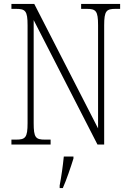

<svg xmlns="http://www.w3.org/2000/svg" viewBox="-20 -734 660 975"><path d="M38 0H237V-25H209C161 -25 151 -35 151 -109V-632L475 0H509V-605C509 -679 520 -689 567 -689H590V-714H392V-689H420C467 -689 478 -679 478 -606V-82L154 -714H38V-689H61C109 -689 120 -679 120 -606V-109C120 -35 109 -25 61 -25H38ZM283 208V221H299C317 181 340 113 353 71V61H304C299 111 292 160 283 208Z"/></svg>

Font: Noto Serif Georgian Condensed ExtraLight
Style: Regular
Weight: 200
Width: 3
Designer: Monotype Design Team, Akaki Razmadze
Foundry: Google LLC
Version: Version 2.003